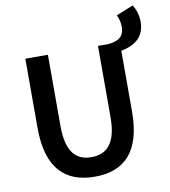

<svg xmlns="http://www.w3.org/2000/svg" viewBox="-91 -908 884 997"><g transform="rotate(-10 351.0 -409.0)"><path d="M577 -608C652 -623 702 -660 702 -740C702 -775 690 -808 676 -830L586 -793C594 -778 601 -754 601 -731C601 -673 562 -658 515 -654H462V-279C462 -138 408 -91 329 -91C250 -91 198 -138 198 -279V-654H79V-288C79 -73 176 12 329 12C482 12 577 -73 577 -288Z"/></g></svg>

Font: Source Sans Pro Semibold
Style: Regular
Weight: 600
Designer: Paul D. Hunt
Foundry: Adobe Systems Incorporated
Version: Version 3.006;hotconv 1.0.111;makeotfexe 2.5.65597